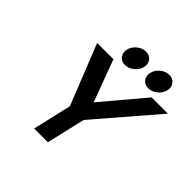

<svg xmlns="http://www.w3.org/2000/svg" viewBox="-228 -1131 1334 1334"><g transform="rotate(45 439.5 -464.0)"><path d="M496 -285 430 0H295L361 -285L184 -730H344L459 -421L719 -730H879ZM374 -783Q355 -808 363 -843Q371 -878 401.5 -903Q432 -928 467 -928Q502 -928 521.5 -903Q541 -878 533 -843Q525 -808 494 -783Q463 -758 428 -758Q393 -758 374 -783ZM603 -783Q584 -808 592 -843Q600 -878 630.5 -903Q661 -928 696 -928Q731 -928 750.5 -903Q770 -878 762 -843Q754 -808 723 -783Q692 -758 657 -758Q622 -758 603 -783Z"/></g></svg>

Font: Miedinger
Style: Bold-Italic
Weight: 700
Italic angle: -13°
Version: Version 001.000